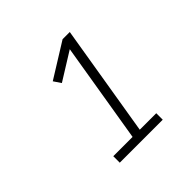

<svg xmlns="http://www.w3.org/2000/svg" viewBox="-137 -968 774 774"><g transform="rotate(-45 250.0 -580.5)"><path d="M128 -323V-360H238L309 -789L190 -715L169 -746L317 -838H358L279 -360H373V-323Z"/></g></svg>

Font: Iosevka SS04 XLt Obl
Style: Regular
Weight: 200
Italic angle: -9°
Monospace: yes
Designer: Belleve Invis
Foundry: Belleve Invis
Version: Version 19.0.0; ttfautohint (v1.8.4)